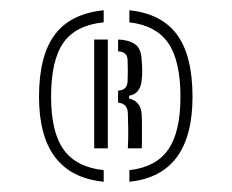

<svg xmlns="http://www.w3.org/2000/svg" viewBox="-20 -877 451 374"><path d="M182 -523Q56 -535.5 56 -688.5Q56 -768.5 86.8 -809.5Q117.5 -850.5 182 -857V-833.5Q127.5 -828 103.5 -793.8Q79.5 -759.5 79.5 -688.5Q79.5 -620 103.8 -585.8Q128 -551.5 182 -545.5ZM232 -523V-545.5Q284 -551.5 307.8 -585.8Q331.5 -620 331.5 -688.5Q331.5 -758.5 307.8 -793Q284 -827.5 232 -833.5V-857Q294.5 -850.5 324.8 -809.5Q355 -768.5 355 -688.5Q355 -535.5 232 -523ZM163.5 -588V-800H190V-588ZM229 -588Q230 -605.5 229.8 -625.5Q229.5 -645.5 229 -657.5Q228 -675.5 210 -677V-700.5Q227.5 -701 228.5 -718Q229.5 -738 228.5 -761.5Q227 -776.5 210 -777V-800Q230 -799.5 242.8 -791Q255.5 -782.5 256 -758.5Q258 -740 256 -721.5Q255.5 -710 249.5 -701.2Q243.5 -692.5 231.5 -690.5V-685Q254.5 -680 256 -653.5Q256.5 -647 256.5 -632.5Q256.5 -618 256.5 -604.8Q256.5 -591.5 256 -588Z"/></svg>

Font: Big Shoulders Stencil Text Light
Style: Regular
Weight: 300
Designer: Patric King
Foundry: XO Type Co
Version: Version 1.000